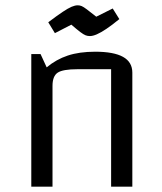

<svg xmlns="http://www.w3.org/2000/svg" viewBox="-20 -704 612 724"><path d="M98 0V-500H133L156 -450Q192 -480 235.5 -494.5Q279 -509 339 -509Q409 -509 444 -489.5Q479 -470 479 -430V0H399V-443H272Q217 -443 197.5 -430Q178 -417 178 -380V0ZM319 -568Q310 -568 302.5 -571Q295 -574 283 -583Q271 -592 249 -611L187 -579L162 -620Q195 -645 216 -659Q237 -673 250 -678.5Q263 -684 273 -684Q281 -684 288 -681Q295 -678 307 -669Q319 -660 343 -641L405 -672L430 -632Q402 -609 381 -595Q360 -581 345 -574.5Q330 -568 319 -568Z"/></svg>

Font: Changa Light
Style: Regular
Weight: 300
Designer: Eduardo Rodriguez Tunni
Foundry: Eduardo Rodriguez Tunni
Version: Version 3.002; ttfautohint (v1.8.2)